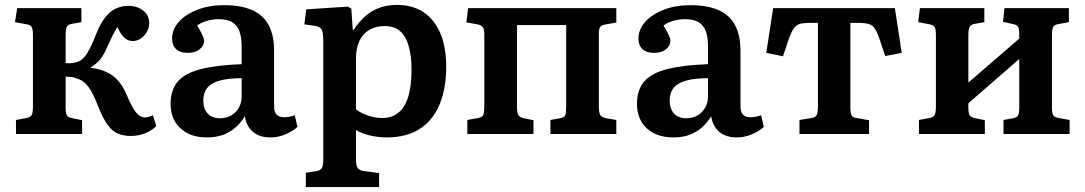

<svg xmlns="http://www.w3.org/2000/svg" viewBox="-20 -545 4412 781"><path d="M513 8Q481 8 458.5 -2Q436 -12 417.5 -37.5Q399 -63 381 -108Q366 -147 353 -170.5Q340 -194 325.5 -207.5Q311 -221 288 -227Q280 -231 270 -232Q260 -233 247 -233V-108Q247 -85 251.5 -76.5Q256 -68 271 -65L314 -56V0H45V-57L88 -65Q104 -68 109 -77.5Q114 -87 114 -113V-401Q114 -426 109 -435Q104 -444 89 -446L41 -455L50 -512H311V-455L272 -448Q256 -445 251.5 -435.5Q247 -426 247 -401V-288Q263 -287 275.5 -288.5Q288 -290 299 -295Q312 -300 322.5 -312Q333 -324 345 -347Q357 -370 371 -406Q387 -447 406.5 -472.5Q426 -498 450 -509.5Q474 -521 502 -521Q539 -521 563 -501.5Q587 -482 587 -450Q587 -432 577.5 -415.5Q568 -399 553 -388.5Q538 -378 520 -378Q501 -378 486.5 -391Q472 -404 457 -435Q452 -426 446 -415.5Q440 -405 433.5 -391Q427 -377 418 -358Q405 -326 389 -305.5Q373 -285 349 -271V-269Q384 -265 411 -253Q438 -241 458.5 -219Q479 -197 494 -162Q517 -107 534 -87Q551 -67 570 -67Q576 -67 582.5 -69Q589 -71 602 -76L616 -32Q596 -13 569 -2.5Q542 8 513 8Z M822 14Q754 14 714 -23Q674 -60 674 -122Q674 -179 703 -213Q732 -247 795.5 -263.5Q859 -280 963 -284V-356Q963 -394 953.5 -419Q944 -444 923.5 -455.5Q903 -467 869 -467Q844 -467 819.5 -459.5Q795 -452 782 -441Q792 -425 798 -413Q804 -401 807 -393.5Q810 -386 810 -379Q810 -359 792 -344.5Q774 -330 744 -330Q712 -330 696 -345.5Q680 -361 680 -388Q680 -425 707.5 -456Q735 -487 783 -505.5Q831 -524 891 -524Q960 -524 1005.5 -504Q1051 -484 1073 -442.5Q1095 -401 1095 -338V-113Q1095 -90 1105 -79Q1115 -68 1136 -68Q1146 -68 1156.5 -70Q1167 -72 1179 -76L1190 -29Q1171 -11 1141 1.5Q1111 14 1081 14Q1035 14 1008.5 -9Q982 -32 976 -72Q960 -46 938 -26.5Q916 -7 887.5 3.5Q859 14 822 14ZM875 -64Q901 -64 920.5 -75.5Q940 -87 951.5 -107Q963 -127 963 -153V-227Q910 -227 875 -217.5Q840 -208 823.5 -188Q807 -168 807 -136Q807 -103 824.5 -83.5Q842 -64 875 -64Z M1224 216V158L1267 151Q1282 149 1288.5 139Q1295 129 1295 104V-376Q1295 -414 1288 -425.5Q1281 -437 1260 -440L1218 -446L1226 -507L1395 -518L1409 -510L1415 -423H1418Q1440 -456 1465 -478.5Q1490 -501 1522.5 -513Q1555 -525 1594 -525Q1658 -525 1702.5 -495.5Q1747 -466 1771 -410Q1795 -354 1795 -273Q1795 -185 1768 -120Q1741 -55 1687 -20.5Q1633 14 1554 14Q1518 14 1484.5 6Q1451 -2 1428 -16V103Q1428 127 1434.5 137.5Q1441 148 1461 151L1522 159V216ZM1535 -65Q1574 -65 1600.5 -86.5Q1627 -108 1640.5 -151.5Q1654 -195 1654 -261Q1654 -321 1641.5 -361Q1629 -401 1605.5 -420Q1582 -439 1545 -439Q1508 -439 1481.5 -423Q1455 -407 1441.5 -377.5Q1428 -348 1428 -307V-101Q1445 -86 1475.5 -75.5Q1506 -65 1535 -65Z M1881 0V-57L1925 -65Q1941 -68 1945.5 -77Q1950 -86 1950 -116V-405Q1950 -426 1944 -434.5Q1938 -443 1922 -446L1877 -454L1884 -512H2487V-453L2445 -446Q2428 -443 2422 -436Q2416 -429 2416 -409V-111Q2416 -87 2421.5 -77.5Q2427 -68 2446 -64L2487 -57V0H2219V-57L2258 -64Q2275 -67 2279 -75.5Q2283 -84 2283 -113V-443H2083V-111Q2083 -87 2088 -77.5Q2093 -68 2111 -64L2150 -56V0Z M2719 14Q2651 14 2611 -23Q2571 -60 2571 -122Q2571 -179 2600 -213Q2629 -247 2692.5 -263.5Q2756 -280 2860 -284V-356Q2860 -394 2850.5 -419Q2841 -444 2820.5 -455.5Q2800 -467 2766 -467Q2741 -467 2716.5 -459.5Q2692 -452 2679 -441Q2689 -425 2695 -413Q2701 -401 2704 -393.5Q2707 -386 2707 -379Q2707 -359 2689 -344.5Q2671 -330 2641 -330Q2609 -330 2593 -345.5Q2577 -361 2577 -388Q2577 -425 2604.5 -456Q2632 -487 2680 -505.5Q2728 -524 2788 -524Q2857 -524 2902.5 -504Q2948 -484 2970 -442.5Q2992 -401 2992 -338V-113Q2992 -90 3002 -79Q3012 -68 3033 -68Q3043 -68 3053.5 -70Q3064 -72 3076 -76L3087 -29Q3068 -11 3038 1.5Q3008 14 2978 14Q2932 14 2905.5 -9Q2879 -32 2873 -72Q2857 -46 2835 -26.5Q2813 -7 2784.5 3.5Q2756 14 2719 14ZM2772 -64Q2798 -64 2817.5 -75.5Q2837 -87 2848.5 -107Q2860 -127 2860 -153V-227Q2807 -227 2772 -217.5Q2737 -208 2720.5 -188Q2704 -168 2704 -136Q2704 -103 2721.5 -83.5Q2739 -64 2772 -64Z M3232 0V-57L3281 -65Q3297 -68 3302 -77.5Q3307 -87 3307 -113V-452H3277Q3255 -452 3241 -449.5Q3227 -447 3217.5 -439Q3208 -431 3200 -414.5Q3192 -398 3183 -370L3165 -316L3097 -330L3125 -512H3620L3648 -330L3581 -317L3562 -373Q3551 -408 3541 -425Q3531 -442 3515 -447Q3499 -452 3468 -452H3439V-108Q3439 -86 3443.5 -76.5Q3448 -67 3464 -65L3515 -56V0Z M3718 0V-57L3761 -65Q3777 -68 3782 -77.5Q3787 -87 3787 -113V-401Q3787 -426 3782 -434.5Q3777 -443 3762 -446L3715 -455L3722 -512H3984V-455L3945 -448Q3929 -445 3924 -435.5Q3919 -426 3919 -401V-209L4126 -388V-405Q4126 -427 4121.5 -435.5Q4117 -444 4101 -447L4060 -456L4066 -512H4328V-455L4286 -447Q4269 -445 4264 -435.5Q4259 -426 4259 -402V-107Q4259 -85 4264 -76.5Q4269 -68 4286 -65L4331 -57V0H4062V-57L4101 -64Q4117 -67 4121.5 -76Q4126 -85 4126 -110V-305L3919 -125V-108Q3919 -85 3924 -76.5Q3929 -68 3944 -65L3986 -56V0Z"/></svg>

Font: Literata 18pt SemiBold
Style: Regular
Weight: 600
Designer: Latin by Veronika Burian and Jose Scaglione. Greek by Irene Vlachou. Cyrillic by Vera Evstafieva.
Foundry: TypeTogether
Version: Version 3.103;gftools[0.9.29]